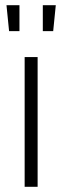

<svg xmlns="http://www.w3.org/2000/svg" viewBox="-20 -720 240 740"><path d="M75 0H125V-500H75ZM15 -600H55V-700H5ZM145 -600H185L195 -700H145Z"/></svg>

Font: Millimetre
Style: Light
Weight: 200
Designer: Jérémy Landes
Version: Version 1.0